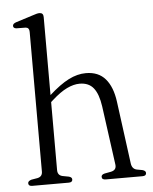

<svg xmlns="http://www.w3.org/2000/svg" viewBox="-52 -774 651 818"><g transform="rotate(-5 273.0 -365.0)"><path d="M164 -712.5V-378.5Q210.5 -420.5 248 -439.5Q285.5 -458.5 322 -458.5Q375.5 -458.5 405.2 -424Q435 -389.5 443.5 -325.5L479 -59.5Q482 -35 502 -30.5L526.5 -26Q540.5 -22 540.5 -12.5Q540.5 0 524.5 0H367Q350.5 0 350.5 -12.5Q350.5 -22 364.5 -25.5L391.5 -30.5Q416.5 -35.5 413.5 -59L379 -311.5Q371.5 -364.5 351 -390.2Q330.5 -416 291.5 -416Q266 -416 237.2 -402.2Q208.5 -388.5 173.5 -357L164 -348.5V-57.5Q164 -35 185 -30.5L211.5 -25.5Q225 -22 225 -12.5Q225 0 209 0H52.5Q36.5 0 36.5 -12.5Q36.5 -22 51.5 -26.5L78 -31Q99 -35.5 99 -57V-654.5Q99 -672.5 84 -674L43.5 -674.5Q30.5 -676 30.5 -686Q30.5 -695.5 45.5 -700.5L118 -723.5Q128.5 -727 135.2 -728.8Q142 -730.5 147 -730.5Q164 -730.5 164 -712.5Z"/></g></svg>

Font: Fraunces 72pt S050 Light
Style: Regular
Weight: 300
Version: Version 1.000; ttfautohint (v1.8.3)